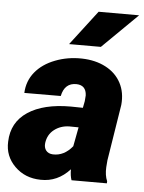

<svg xmlns="http://www.w3.org/2000/svg" viewBox="-56 -793 635 846"><g transform="rotate(5 261.5 -370.0)"><path d="M291.5 0Q284.7 -19 284.7 -47.9Q230.5 11.7 155.3 9.8Q86.4 8.8 41 -36.1Q-4.4 -81.1 -1.5 -145Q1 -231 70.3 -277.1Q139.6 -323.2 259.8 -323.2L313.5 -322.3L319.3 -352.1L321.3 -377.9Q319.3 -422.4 276.9 -423.8Q224.1 -424.8 211.9 -365.7L50.8 -365.2Q53.2 -418.5 85.4 -457.8Q117.7 -497.1 173.1 -518.3Q228.5 -539.6 291 -538.1Q351.1 -536.6 396.2 -512.9Q441.4 -489.3 463.9 -447Q486.3 -404.8 481 -349.6L441.4 -101.1L439 -70.8Q437 -34.7 448.2 -9.3L447.8 0ZM199.7 -106.4Q249 -104.5 286.1 -149.9L302.2 -234.9L260.7 -235.4Q222.2 -234.4 194.3 -212.6Q166.5 -190.9 161.6 -153.3Q159.2 -133.3 169.2 -120.4Q179.2 -107.4 199.7 -106.4ZM345.7 -750H524.9L369.1 -596.7H228.5Z"/></g></svg>

Font: TypoPRO Roboto
Style: Italic
Weight: 900
Italic angle: -12°
Designer: Google
Version: Version 2.136; 2016